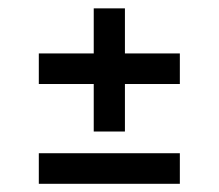

<svg xmlns="http://www.w3.org/2000/svg" viewBox="-20 -493 531 466"><path d="M207.5 -289.1H74.2V-363.3H207.5V-472.7H283.2V-363.3H416.5V-289.1H283.2V-173.8H207.5ZM74.2 -46.9V-121.1H416.5V-46.9Z"/></svg>

Font: Monda Medium
Style: Regular
Weight: 500
Designer: Vernon Adams
Foundry: Vernon Adams
Version: Version 2.200